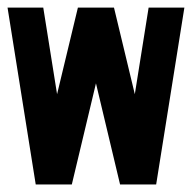

<svg xmlns="http://www.w3.org/2000/svg" viewBox="-20 -489 509 509"><path d="M374 -468.8H468.8L394 0H298.3L234.4 -268.1L170.4 0H74.7L0 -468.8H94.7L131.3 -239.3L186.5 -468.8H282.2L337.4 -239.3Z"/></svg>

Font: Lambda
Style: Regular
Weight: 400
Designer: GGBotNet
Version: 0.22